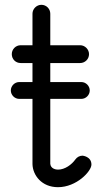

<svg xmlns="http://www.w3.org/2000/svg" viewBox="-20 -774 441 798"><path d="M189 -93V-363H318C337 -363 353 -379 353 -398C353 -417 337 -433 318 -433H189V-512H313C333 -512 350 -528 350 -549C350 -569 333 -586 313 -586H189V-717C189 -737 173 -754 152 -754C132 -754 115 -737 115 -717V-586H66C45 -586 29 -569 29 -549C29 -528 45 -512 66 -512H115V-433H60C41 -433 25 -417 25 -398C25 -379 41 -363 60 -363H115V-92C116 -46 153 4 221 4C298 4 360 -62 360 -90C360 -124 323 -127 323 -127C311 -127 300 -121 293 -111C278 -90 250 -69 221 -69C213 -69 191 -72 189 -93Z"/></svg>

Font: LS
Style: RegularAlt
Weight: 500
Designer: BSozoo
Foundry: BSozoo
Version: Version 001.000